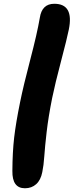

<svg xmlns="http://www.w3.org/2000/svg" viewBox="-20 -838 392 1022"><path d="M112.8 164.1Q44.4 164.1 45.9 71.8Q46.4 -27.8 55.4 -106Q64.5 -184.1 86.9 -293.9Q105 -383.3 141.4 -521.7Q177.7 -660.2 191.9 -743.2Q203.1 -817.9 269 -817.9Q374.5 -817.9 346.2 -680.2Q336.9 -633.8 305.2 -513.4Q273.4 -393.1 257.8 -316.9Q237.3 -214.4 228.3 -135.5Q219.2 -56.6 215.8 -6.6Q212.4 43.5 205.1 78.1Q196.8 120.6 172.6 142.3Q148.4 164.1 112.8 164.1Z"/></svg>

Font: Shantell Sans Irregular
Style: Italic
Weight: 800
Italic angle: -11.31°
Designer: Stephen Nixon, Anya Danilova, Shantell Martin
Foundry: Arrow Type
Version: Version 1.006;[9816181b4]